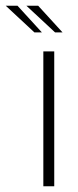

<svg xmlns="http://www.w3.org/2000/svg" viewBox="-87 -649 273 669"><path d="M64 -470H102V0H64ZM33 -536 -67 -629H-26L59 -536ZM105 -536 5 -629H46L131 -536Z"/></svg>

Font: Smooch Sans Thin Light
Style: Regular
Weight: 300
Version: Version 1.010